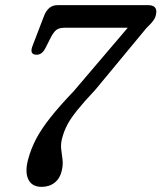

<svg xmlns="http://www.w3.org/2000/svg" viewBox="-20 -720 628 747"><path d="M220 -54.5Q213.5 -26 192.8 -9.5Q172 7 141.5 7Q104 7 90 -22.5Q76 -52 90 -102Q101 -142.5 121.2 -180.8Q141.5 -219 176.5 -263.2Q211.5 -307.5 267 -365.5L477 -612H230Q210 -612 199.2 -603.5Q188.5 -595 178 -575L157 -533.5Q143.5 -506.5 122 -507Q93 -507.5 107 -542.5L151.5 -658.5Q159 -678 171.8 -689Q184.5 -700 204.5 -700H556Q593 -700 587.5 -667Q586 -654 577.5 -641.5Q569 -629 549 -610L352 -372Q306 -323 280.5 -291.2Q255 -259.5 242.2 -235.2Q229.5 -211 222.5 -185Q215.5 -161 218 -140.5Q220.5 -120 223.2 -99.5Q226 -79 220 -54.5Z"/></svg>

Font: Fraunces 144pt S100
Style: Italic
Weight: 400
Italic angle: -16°
Version: Version 1.000; ttfautohint (v1.8.3)